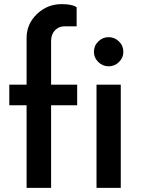

<svg xmlns="http://www.w3.org/2000/svg" viewBox="-20 -910 694 930"><path d="M227.5 -711.2V-500H353.8V-400H227.5V0H108.8V-400H25V-500H108.8V-726.2Q108.8 -793.8 158.8 -841.9Q208.8 -890 278.8 -890Q330 -890 351.2 -875V-782.5H292.5Q265 -782.5 246.2 -763.1Q227.5 -743.8 227.5 -711.2ZM435 -658.8Q435 -688.8 456.2 -709.4Q477.5 -730 506.2 -730Q535 -730 556.2 -709.4Q577.5 -688.8 577.5 -658.8Q577.5 -630 556.2 -609.4Q535 -588.8 506.2 -588.8Q477.5 -588.8 456.2 -609.4Q435 -630 435 -658.8ZM447.5 0V-500H565V0Z"/></svg>

Font: Now Medium
Style: Regular
Weight: 500
Designer: Alfredo Marco Pradil
Foundry: Alfredo Marco Pradil
Version: Version 1.002;PS 001.002;hotconv 1.0.88;makeotf.lib2.5.64775